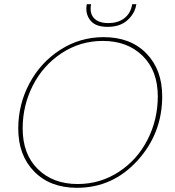

<svg xmlns="http://www.w3.org/2000/svg" viewBox="-20 -887 832 915"><path d="M753 -428Q753 -251 635 -121.5Q517 8 347 8Q219 8 143 -69.5Q67 -147 67 -274Q67 -389 120 -489Q173 -589 267 -649.5Q361 -710 474 -710Q602 -710 677.5 -632.5Q753 -555 753 -428ZM88 -275Q88 -152 160.5 -81Q233 -10 350 -10Q457 -10 545.5 -67.5Q634 -125 683 -221Q732 -317 732 -428Q732 -550 659.5 -621Q587 -692 470 -692Q362 -692 273.5 -633.5Q185 -575 136.5 -479.5Q88 -384 88 -275ZM629 -863Q622 -822 587 -790.5Q552 -759 493 -759Q434 -759 410 -790.5Q386 -822 393 -863L394 -867H414Q406 -824 428 -800.5Q450 -777 496 -777Q543 -777 573 -800.5Q603 -824 610 -867H630Z"/></svg>

Font: Poppins Thin
Style: Italic
Weight: 250
Italic angle: -10°
Designer: Ninad Kale (Devanagari), Jonny Pinhorn (Latin)
Foundry: Indian Type Foundry
Version: Version 3.200;PS 1.000;hotconv 16.6.54;makeotf.lib2.5.65590